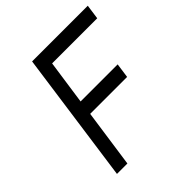

<svg xmlns="http://www.w3.org/2000/svg" viewBox="-191 -832 963 963"><g transform="rotate(-45 291.0 -350.0)"><path d="M89 0H163L207 -308H469L480 -386H217L251 -622H571L582 -700H187Z"/></g></svg>

Font: Unageo
Style: Regular-Italic
Weight: 400
Designer: Richard Sepsi
Foundry: Richard Sepsi
Version: Version 2.000